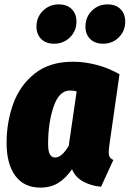

<svg xmlns="http://www.w3.org/2000/svg" viewBox="-20 -834 590 874"><path d="M524 -496 477 -168Q475 -148 475 -141Q475 -127 479.5 -119Q484 -111 496 -106L440 16Q394 12 358 -8Q322 -28 308 -64Q280 -23 245.5 -1.5Q211 20 164 20Q89 20 49.5 -34Q10 -88 10 -183Q10 -278 40.5 -362Q71 -446 138.5 -499.5Q206 -553 312 -553Q366 -553 420.5 -538.5Q475 -524 524 -496ZM199 -180Q199 -144 207.5 -130.5Q216 -117 231 -117Q262 -117 293 -171L329 -418Q314 -422 298 -422Q249 -422 224 -348.5Q199 -275 199 -180ZM146 -713Q146 -756 175.5 -785Q205 -814 247 -814Q285 -814 306.5 -792.5Q328 -771 328 -736Q328 -693 298.5 -664Q269 -635 226 -635Q189 -635 167.5 -656.5Q146 -678 146 -713ZM369 -713Q369 -756 398 -785Q427 -814 470 -814Q507 -814 528.5 -792.5Q550 -771 550 -736Q550 -693 521 -664Q492 -635 449 -635Q412 -635 390.5 -656.5Q369 -678 369 -713Z"/></svg>

Font: Fira Sans Condensed Black
Style: Italic
Weight: 900
Width: 3
Italic angle: -8°
Designer: Carrois Corporate & Edenspiekermann AG
Foundry: Carrois Corporate GbR & Edenspiekermann AG
Version: Version 4.203